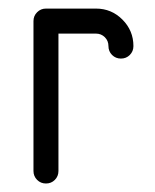

<svg xmlns="http://www.w3.org/2000/svg" viewBox="-20 -432 364 452"><path d="M88.2 -411.8H205.9Q242.4 -411.8 268.2 -385.9Q294.1 -360 294.1 -323.5Q294.1 -311.2 285.6 -302.6Q277.1 -294.1 264.7 -294.1Q252.4 -294.1 243.8 -302.6Q235.3 -311.2 235.3 -323.5Q235.3 -335.9 226.8 -344.4Q218.2 -352.9 205.9 -352.9H117.6V-29.4Q117.6 -17.1 109.1 -8.5Q100.6 0 88.2 0Q75.9 0 67.4 -8.5Q58.8 -17.1 58.8 -29.4V-382.4Q58.8 -394.7 67.4 -403.2Q75.9 -411.8 88.2 -411.8Z"/></svg>

Font: OpenGost Type B TT
Style: Regular
Weight: 400
Version: Version 0.3